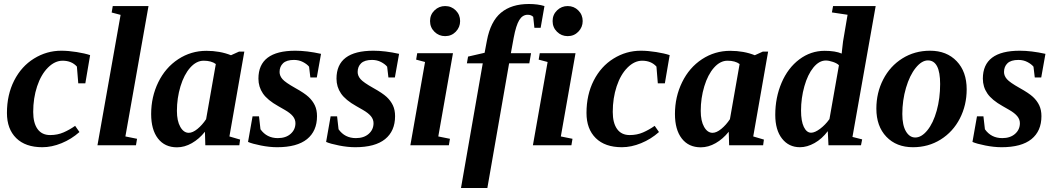

<svg xmlns="http://www.w3.org/2000/svg" viewBox="-20 -724 5262 957"><path d="M190.9 9.8Q106.9 9.8 60.8 -35.6Q14.6 -81.1 14.6 -161.1Q14.6 -251.5 50.5 -322.3Q86.4 -393.1 149.4 -432.1Q212.4 -471.2 285.6 -471.2Q320.8 -471.2 362.1 -464.6Q403.3 -458 429.2 -449.2L405.3 -308.6H370.1L363.3 -392.1Q336.9 -421.4 292 -421.4Q253.4 -421.4 219 -387Q184.6 -352.5 165 -293.7Q145.5 -234.9 145.5 -166Q145.5 -111.3 167 -81.1Q188.5 -50.8 230 -50.8Q266.6 -50.8 296.6 -64Q326.7 -77.1 354.5 -96.7L376 -65.9Q335.9 -30.3 286.9 -10.3Q237.8 9.8 190.9 9.8Z M605 -43.9 663.1 -32.2 657.7 0H465.8L581.1 -649.9L536.6 -661.6L542 -693.8H720.2Z M1123.5 -43.9 1176.8 -28.3 1172.9 0H1003.4L1001.5 -67.4Q972.7 -31.2 936.3 -10.5Q899.9 10.3 862.3 10.3Q801.3 10.3 767.3 -33.7Q733.4 -77.6 733.4 -155.8Q733.4 -241.2 769 -314.2Q804.7 -387.2 868.4 -429Q932.1 -470.7 1008.8 -470.7Q1076.2 -470.7 1131.3 -448.7L1171.4 -466.8H1197.8ZM861.8 -171.4Q861.8 -121.1 878.7 -91.6Q895.5 -62 920.9 -62Q940.4 -62 964.4 -81.5Q988.3 -101.1 1007.3 -129.9L1055.7 -404.8Q1033.7 -421.4 995.1 -421.4Q959 -421.4 928.2 -387Q897.5 -352.5 879.6 -293.7Q861.8 -234.9 861.8 -171.4Z M1560.1 -145Q1560.1 -70.8 1510.3 -30.5Q1460.4 9.8 1361.3 9.8Q1323.7 9.8 1280.5 1.2Q1237.3 -7.3 1216.3 -16.6L1238.8 -144H1271L1278.3 -79.6Q1309.6 -35.6 1364.7 -35.6Q1404.8 -35.6 1428.7 -56.9Q1452.6 -78.1 1452.6 -109.9Q1452.6 -128.9 1439.7 -144.8Q1426.8 -160.6 1399.4 -176.3L1367.2 -194.8Q1313 -225.1 1290.5 -258.1Q1268.1 -291 1268.1 -332Q1268.1 -471.2 1452.1 -471.2Q1509.8 -471.2 1580.1 -455.6L1559.1 -337.9H1526.9L1520.5 -391.6Q1510.3 -404.3 1490.2 -414.8Q1470.2 -425.3 1445.3 -425.3Q1408.2 -425.3 1390.9 -408.7Q1373.5 -392.1 1373.5 -365.2Q1373.5 -346.2 1387.9 -329.6Q1402.3 -313 1451.2 -285.6Q1497.6 -259.8 1517.8 -241Q1538.1 -222.2 1549.1 -199.2Q1560.1 -176.3 1560.1 -145Z M1949.2 -145Q1949.2 -70.8 1899.4 -30.5Q1849.6 9.8 1750.5 9.8Q1712.9 9.8 1669.7 1.2Q1626.5 -7.3 1605.5 -16.6L1627.9 -144H1660.2L1667.5 -79.6Q1698.7 -35.6 1753.9 -35.6Q1793.9 -35.6 1817.9 -56.9Q1841.8 -78.1 1841.8 -109.9Q1841.8 -128.9 1828.9 -144.8Q1815.9 -160.6 1788.6 -176.3L1756.3 -194.8Q1702.1 -225.1 1679.7 -258.1Q1657.2 -291 1657.2 -332Q1657.2 -471.2 1841.3 -471.2Q1898.9 -471.2 1969.2 -455.6L1948.2 -337.9H1916L1909.7 -391.6Q1899.4 -404.3 1879.4 -414.8Q1859.4 -425.3 1834.5 -425.3Q1797.4 -425.3 1780 -408.7Q1762.7 -392.1 1762.7 -365.2Q1762.7 -346.2 1777.1 -329.6Q1791.5 -313 1840.3 -285.6Q1886.7 -259.8 1907 -241Q1927.2 -222.2 1938.2 -199.2Q1949.2 -176.3 1949.2 -145Z M2164.6 -43.9 2222.7 -32.2 2217.3 0H2025.4L2098.6 -415L2054.2 -426.8L2059.6 -459H2237.8ZM2123.5 -619.1Q2123.5 -650.9 2145.8 -672.4Q2168 -693.8 2198.7 -693.8Q2230 -693.8 2251.7 -672.1Q2273.4 -650.4 2273.4 -619.1Q2273.4 -588.4 2252 -566.2Q2230.5 -543.9 2198.7 -543.9Q2167.5 -543.9 2145.5 -565.7Q2123.5 -587.4 2123.5 -619.1Z M2386.2 -408.2H2307.1L2313 -441.9L2395.5 -460.9L2406.7 -520.5Q2424.8 -617.2 2477.1 -660.6Q2529.3 -704.1 2616.2 -704.1Q2660.6 -704.1 2693.8 -693.8L2674.8 -585.4H2643.6L2637.7 -640.1Q2627.4 -650.4 2610.4 -650.4Q2584.5 -650.4 2568.4 -624.3Q2552.2 -598.1 2540.5 -536.1L2526.4 -459H2627L2618.2 -408.2H2517.6L2409.2 212.9H2277.8Z M2775.4 -43.9 2833.5 -32.2 2828.1 0H2636.2L2709.5 -415L2665 -426.8L2670.4 -459H2848.6ZM2734.4 -619.1Q2734.4 -650.9 2756.6 -672.4Q2778.8 -693.8 2809.6 -693.8Q2840.8 -693.8 2862.5 -672.1Q2884.3 -650.4 2884.3 -619.1Q2884.3 -588.4 2862.8 -566.2Q2841.3 -543.9 2809.6 -543.9Q2778.3 -543.9 2756.3 -565.7Q2734.4 -587.4 2734.4 -619.1Z M3079.6 9.8Q2995.6 9.8 2949.5 -35.6Q2903.3 -81.1 2903.3 -161.1Q2903.3 -251.5 2939.2 -322.3Q2975.1 -393.1 3038.1 -432.1Q3101.1 -471.2 3174.3 -471.2Q3209.5 -471.2 3250.7 -464.6Q3292 -458 3317.9 -449.2L3293.9 -308.6H3258.8L3252 -392.1Q3225.6 -421.4 3180.7 -421.4Q3142.1 -421.4 3107.7 -387Q3073.2 -352.5 3053.7 -293.7Q3034.2 -234.9 3034.2 -166Q3034.2 -111.3 3055.7 -81.1Q3077.1 -50.8 3118.7 -50.8Q3155.3 -50.8 3185.3 -64Q3215.3 -77.1 3243.2 -96.7L3264.6 -65.9Q3224.6 -30.3 3175.5 -10.3Q3126.5 9.8 3079.6 9.8Z M3734.4 -43.9 3787.6 -28.3 3783.7 0H3614.3L3612.3 -67.4Q3583.5 -31.2 3547.1 -10.5Q3510.7 10.3 3473.1 10.3Q3412.1 10.3 3378.2 -33.7Q3344.2 -77.6 3344.2 -155.8Q3344.2 -241.2 3379.9 -314.2Q3415.5 -387.2 3479.2 -429Q3543 -470.7 3619.6 -470.7Q3687 -470.7 3742.2 -448.7L3782.2 -466.8H3808.6ZM3472.7 -171.4Q3472.7 -121.1 3489.5 -91.6Q3506.3 -62 3531.7 -62Q3551.3 -62 3575.2 -81.5Q3599.1 -101.1 3618.2 -129.9L3666.5 -404.8Q3644.5 -421.4 3606 -421.4Q3569.8 -421.4 3539.1 -387Q3508.3 -352.5 3490.5 -293.7Q3472.7 -234.9 3472.7 -171.4Z M3967.3 9.8Q3911.6 9.8 3877.9 -33.2Q3844.2 -76.2 3844.2 -151.4Q3844.2 -237.8 3875.7 -311.5Q3907.2 -385.3 3964.1 -428Q4021 -470.7 4090.3 -470.7Q4143.6 -470.7 4175.3 -457L4176.8 -471.7L4182.1 -517.6L4204.6 -650.4L4126.5 -662.1L4132.3 -693.8H4344.7L4229 -41.5L4277.3 -29.3L4271.5 0H4109.4L4106 -70.3Q4077.1 -31.7 4040 -11Q4002.9 9.8 3967.3 9.8ZM3972.7 -172.9Q3972.7 -120.1 3986.6 -91.3Q4000.5 -62.5 4022.9 -62.5Q4041.5 -62.5 4067.6 -82Q4093.8 -101.6 4114.3 -130.4L4161.6 -398.9Q4151.9 -408.7 4131.6 -415.5Q4111.3 -422.4 4096.2 -422.4Q4063 -422.4 4034.4 -387.7Q4005.9 -353 3989.3 -293.9Q3972.7 -234.9 3972.7 -172.9Z M4666 -305.2Q4666 -422.9 4605 -422.9Q4574.2 -422.9 4544.2 -385.7Q4514.2 -348.6 4495.8 -286.1Q4477.5 -223.6 4477.5 -155.8Q4477.5 -99.6 4495.6 -69.1Q4513.7 -38.6 4542 -38.6Q4573.2 -38.6 4602.5 -74.7Q4631.8 -110.8 4648.9 -172.4Q4666 -233.9 4666 -305.2ZM4530.8 9.8Q4447.8 9.8 4397.9 -42.5Q4348.1 -94.7 4348.1 -182.6Q4348.1 -261.7 4382.3 -328.1Q4416.5 -394.5 4477.8 -432.9Q4539.1 -471.2 4615.7 -471.2Q4698.7 -471.2 4748.5 -418.9Q4798.3 -366.7 4798.3 -278.8Q4798.3 -199.7 4764.2 -133.3Q4730 -66.9 4668.7 -28.6Q4607.4 9.8 4530.8 9.8Z M5170.9 -145Q5170.9 -70.8 5121.1 -30.5Q5071.3 9.8 4972.2 9.8Q4934.6 9.8 4891.4 1.2Q4848.1 -7.3 4827.1 -16.6L4849.6 -144H4881.8L4889.2 -79.6Q4920.4 -35.6 4975.6 -35.6Q5015.6 -35.6 5039.6 -56.9Q5063.5 -78.1 5063.5 -109.9Q5063.5 -128.9 5050.5 -144.8Q5037.6 -160.6 5010.3 -176.3L4978 -194.8Q4923.8 -225.1 4901.4 -258.1Q4878.9 -291 4878.9 -332Q4878.9 -471.2 5063 -471.2Q5120.6 -471.2 5190.9 -455.6L5169.9 -337.9H5137.7L5131.3 -391.6Q5121.1 -404.3 5101.1 -414.8Q5081.1 -425.3 5056.2 -425.3Q5019 -425.3 5001.7 -408.7Q4984.4 -392.1 4984.4 -365.2Q4984.4 -346.2 4998.8 -329.6Q5013.2 -313 5062 -285.6Q5108.4 -259.8 5128.7 -241Q5148.9 -222.2 5159.9 -199.2Q5170.9 -176.3 5170.9 -145Z"/></svg>

Font: Liberation Serif
Style: Bold Italic
Weight: 700
Italic angle: -16.333°
Designer: Steve Matteson
Foundry: Ascender Corporation
Version: Version 2.1.5